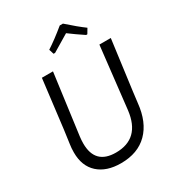

<svg xmlns="http://www.w3.org/2000/svg" viewBox="-201 -966 999 1093"><g transform="rotate(-30 298.5 -420.0)"><path d="M250 -725 240 -757Q293 -791 361 -847H382Q447 -789 491 -757L472 -725H464Q414 -758 370 -791Q360 -785 260 -725ZM577 -640 534 -315 525 -242Q513 -123 448 -58Q383 7 272 7Q177 7 123 -42Q69 -91 69 -180Q69 -209 73 -234L85 -321L124 -640H197L144 -243Q141 -219 141 -198Q141 -60 277 -60Q435 -60 456 -234L502 -640Z"/></g></svg>

Font: Alegreya Sans
Style: Italic
Weight: 400
Italic angle: -7°
Designer: Juan Pablo del Peral
Foundry: Huerta Tipografica
Version: Version 2.007